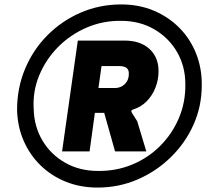

<svg xmlns="http://www.w3.org/2000/svg" viewBox="-20 -780 962 866"><path d="M420 66Q342 66 276.5 39.5Q211 13 162.5 -34.5Q114 -82 86.5 -145.5Q59 -209 57 -284Q57 -384 93.5 -470.5Q130 -557 195 -622Q260 -687 345 -723.5Q430 -760 527 -760Q607 -760 673.5 -732Q740 -704 789 -654.5Q838 -605 864.5 -538.5Q891 -472 890 -395Q890 -301 853 -218Q816 -135 750.5 -71Q685 -7 600.5 29.5Q516 66 420 66ZM422 -9Q504 -8 575.5 -37.5Q647 -67 701.5 -121Q756 -175 786.5 -246.5Q817 -318 816 -400Q816 -481 778.5 -545.5Q741 -610 675.5 -648Q610 -686 526 -686Q443 -687 369.5 -655Q296 -623 241 -567Q186 -511 156.5 -439Q127 -367 132 -288Q134 -209 171.5 -146Q209 -83 274 -46Q339 -9 422 -9ZM260 -97 331 -597H541Q614 -597 655 -558.5Q696 -520 695 -457Q695 -420 681 -384.5Q667 -349 642 -323.5Q617 -298 583 -287Q567 -283 575 -271L599 -233L640 -97H499L450 -271H408L384 -97ZM424 -383H497Q516 -383 530 -391Q544 -399 552.5 -413Q561 -427 561 -446Q562 -465 551 -473.5Q540 -482 518 -482H438Z"/></svg>

Font: Finlandica SemiBold
Style: Italic
Weight: 600
Italic angle: -8°
Designer: Niklas Ekholm, Juho Hiilivirta, Jaakko Suomalainen
Foundry: Helsinki Type Studio
Version: Version 1.063